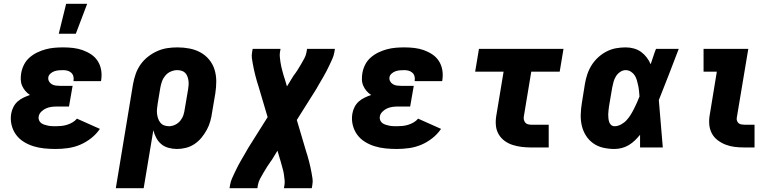

<svg xmlns="http://www.w3.org/2000/svg" viewBox="-20 -778 4090 1013"><path d="M274 8Q243 8 213.5 5Q184 2 156.5 -6.5Q129 -15 105 -30Q81 -45 64.5 -67.5Q48 -90 41 -119Q34 -148 39 -178Q42 -196 50.5 -213Q59 -230 73 -242.5Q87 -255 104 -263Q121 -271 138 -277Q124 -286 113.5 -298.5Q103 -311 96.5 -326Q90 -341 89.5 -358.5Q89 -376 92 -393Q96 -416 107 -437.5Q118 -459 136.5 -475Q155 -491 177 -501.5Q199 -512 221.5 -518Q244 -524 267 -526Q290 -528 313 -528Q340 -528 366 -525Q392 -522 416 -513.5Q440 -505 461 -491Q482 -477 495.5 -456Q509 -435 513.5 -409.5Q518 -384 514 -357L513 -350H368V-353Q370 -364 367 -375.5Q364 -387 355.5 -394.5Q347 -402 336 -405Q325 -408 313 -408Q301 -408 290 -407Q279 -406 268 -402.5Q257 -399 247 -390.5Q237 -382 235 -371Q233 -359 238.5 -349Q244 -339 253.5 -333.5Q263 -328 274.5 -326.5Q286 -325 298 -325H363L344 -216H279Q265 -216 250.5 -214Q236 -212 222.5 -206Q209 -200 197.5 -188.5Q186 -177 184 -163Q182 -153 186 -143.5Q190 -134 197.5 -128.5Q205 -123 214.5 -120Q224 -117 233.5 -115Q243 -113 253.5 -112.5Q264 -112 274 -112Q289 -112 304 -113.5Q319 -115 333.5 -119.5Q348 -124 362 -132Q376 -140 386 -152L507 -98Q488 -70 460.5 -48.5Q433 -27 402 -14Q371 -1 338 3.5Q305 8 274 8ZM290 -600 329 -758H440L380 -600Z M591 215 682 -335Q687 -362 696 -388Q705 -414 721.5 -437.5Q738 -461 761 -479Q784 -497 810 -508.5Q836 -520 862.5 -524Q889 -528 916 -528Q949 -528 980 -522Q1011 -516 1037.5 -501.5Q1064 -487 1083.5 -463.5Q1103 -440 1112 -410.5Q1121 -381 1121 -349Q1121 -317 1116 -285L1099 -185Q1096 -162 1089.5 -138.5Q1083 -115 1071 -93Q1059 -71 1043 -51.5Q1027 -32 1006 -18Q985 -4 961 2Q937 8 914 8Q891 8 869 2Q847 -4 831 -17.5Q815 -31 804.5 -50.5Q794 -70 789 -91L738 215ZM872 -112Q888 -112 904.5 -120Q921 -128 932 -142Q943 -156 948 -172Q953 -188 955 -204L972 -304Q974 -316 975 -328Q976 -340 974.5 -351.5Q973 -363 969 -374Q965 -385 957.5 -393Q950 -401 938.5 -404.5Q927 -408 915 -408Q899 -408 882 -401Q865 -394 853 -380Q841 -366 835 -349.5Q829 -333 826 -316L812 -232Q810 -218 808.5 -204.5Q807 -191 808.5 -178Q810 -165 814 -153Q818 -141 826 -131Q834 -121 846 -116.5Q858 -112 872 -112Z M1191 215 1194 197Q1197 179 1204.5 162.5Q1212 146 1219.5 130Q1227 114 1235.5 97.5Q1244 81 1253.5 65Q1263 49 1272 33.5Q1281 18 1290 2L1392 -160L1344 -322Q1339 -336 1335 -351Q1331 -366 1327 -380.5Q1323 -395 1320 -410Q1317 -425 1314 -440Q1311 -455 1309 -470.5Q1307 -486 1310 -502L1313 -520H1460L1457 -502Q1455 -489 1456.5 -476.5Q1458 -464 1459.5 -451.5Q1461 -439 1464 -427Q1467 -415 1470 -403Q1473 -391 1476.5 -379.5Q1480 -368 1484 -356L1494 -322L1524 -371Q1525 -373 1526.5 -375Q1528 -377 1529 -379Q1540 -393 1549.5 -408Q1559 -423 1568 -438.5Q1577 -454 1585.5 -469.5Q1594 -485 1597 -502L1600 -520H1747L1744 -502Q1741 -484 1733.5 -467.5Q1726 -451 1718.5 -435Q1711 -419 1702.5 -402.5Q1694 -386 1684.5 -370Q1675 -354 1666 -338.5Q1657 -323 1648 -307L1546 -145L1594 17Q1599 31 1603 46Q1607 61 1611 75.5Q1615 90 1618 105Q1621 120 1624 135Q1627 150 1629 165.5Q1631 181 1628 197L1625 215H1478L1481 197Q1483 184 1481.5 171.5Q1480 159 1478.5 146.5Q1477 134 1474 122Q1471 110 1467.5 98Q1464 86 1461 74.5Q1458 63 1454 51L1444 17L1414 66Q1412 68 1411 70Q1410 72 1408 74Q1398 88 1388.5 103Q1379 118 1370 133.5Q1361 149 1352.5 164.5Q1344 180 1341 197L1338 215Z M2074 8Q2043 8 2013.5 5Q1984 2 1956.5 -6.5Q1929 -15 1905 -30Q1881 -45 1864.5 -67.5Q1848 -90 1841 -119Q1834 -148 1839 -178Q1842 -196 1850.5 -213Q1859 -230 1873 -242.5Q1887 -255 1904 -263Q1921 -271 1938 -277Q1924 -286 1913.5 -298.5Q1903 -311 1896.5 -326Q1890 -341 1889.5 -358.5Q1889 -376 1892 -393Q1896 -416 1907 -437.5Q1918 -459 1936.5 -475Q1955 -491 1977 -501.5Q1999 -512 2021.5 -518Q2044 -524 2067 -526Q2090 -528 2113 -528Q2140 -528 2166 -525Q2192 -522 2216 -513.5Q2240 -505 2261 -491Q2282 -477 2295.5 -456Q2309 -435 2313.5 -409.5Q2318 -384 2314 -357L2313 -350H2168V-353Q2170 -364 2167 -375.5Q2164 -387 2155.5 -394.5Q2147 -402 2136 -405Q2125 -408 2113 -408Q2101 -408 2090 -407Q2079 -406 2068 -402.5Q2057 -399 2047 -390.5Q2037 -382 2035 -371Q2033 -359 2038.5 -349Q2044 -339 2053.5 -333.5Q2063 -328 2074.5 -326.5Q2086 -325 2098 -325H2163L2144 -216H2079Q2065 -216 2050.5 -214Q2036 -212 2022.5 -206Q2009 -200 1997.5 -188.5Q1986 -177 1984 -163Q1982 -153 1986 -143.5Q1990 -134 1997.5 -128.5Q2005 -123 2014.5 -120Q2024 -117 2033.5 -115Q2043 -113 2053.5 -112.5Q2064 -112 2074 -112Q2089 -112 2104 -113.5Q2119 -115 2133.5 -119.5Q2148 -124 2162 -132Q2176 -140 2186 -152L2307 -98Q2288 -70 2260.5 -48.5Q2233 -27 2202 -14Q2171 -1 2138 3.5Q2105 8 2074 8Z M2782 0Q2757 0 2732 -3Q2707 -6 2684 -13.5Q2661 -21 2642 -35Q2623 -49 2611 -69.5Q2599 -90 2596.5 -114.5Q2594 -139 2598 -165L2637 -400H2487L2507 -520H2953L2933 -400H2783L2744 -165Q2742 -155 2744 -146.5Q2746 -138 2751 -131.5Q2756 -125 2765 -122.5Q2774 -120 2783 -120H2875V0Z M3222 8Q3192 8 3163 1.5Q3134 -5 3110.5 -21.5Q3087 -38 3071.5 -62.5Q3056 -87 3049.5 -115.5Q3043 -144 3044 -174.5Q3045 -205 3050 -235L3066 -335Q3070 -360 3078.5 -385.5Q3087 -411 3101 -433.5Q3115 -456 3135.5 -475Q3156 -494 3180.5 -506.5Q3205 -519 3230.5 -523.5Q3256 -528 3281 -528Q3304 -528 3325 -522Q3346 -516 3362.5 -504Q3379 -492 3392 -475Q3405 -458 3413 -439Q3420 -459 3426.5 -479.5Q3433 -500 3441 -520H3561Q3535 -452 3509 -384.5Q3483 -317 3456 -250Q3462 -187 3466.5 -124.5Q3471 -62 3477 0H3357Q3357 -17 3357 -33.5Q3357 -50 3357 -67Q3344 -51 3329.5 -37Q3315 -23 3297.5 -12.5Q3280 -2 3260.5 3Q3241 8 3222 8ZM3223 -112Q3239 -112 3256 -121Q3273 -130 3285.5 -143.5Q3298 -157 3307.5 -172.5Q3317 -188 3325 -204Q3333 -220 3340.5 -236.5Q3348 -253 3354 -269Q3353 -284 3351.5 -298.5Q3350 -313 3347 -327Q3344 -341 3340 -355Q3336 -369 3328.5 -380.5Q3321 -392 3308.5 -400Q3296 -408 3281 -408Q3266 -408 3252 -398.5Q3238 -389 3229.5 -375Q3221 -361 3217 -346Q3213 -331 3210 -316L3193 -216Q3192 -205 3190.5 -194.5Q3189 -184 3189 -174Q3189 -164 3190 -154Q3191 -144 3194 -134.5Q3197 -125 3204.5 -118.5Q3212 -112 3223 -112Z M3907 0Q3881 0 3856 -3Q3831 -6 3808 -15Q3785 -24 3765.5 -39Q3746 -54 3735 -75.5Q3724 -97 3722 -122.5Q3720 -148 3725 -174L3762 -400H3692V-520H3928L3867 -155Q3866 -147 3869 -139.5Q3872 -132 3877.5 -127.5Q3883 -123 3891.5 -121.5Q3900 -120 3908 -120H3961V0Z"/></svg>

Font: Iosevka Etoile Heavy
Style: Italic
Weight: 900
Italic angle: -9°
Designer: Belleve Invis
Foundry: Belleve Invis
Version: Version 22.1.2; ttfautohint (v1.8.4)